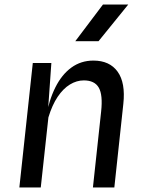

<svg xmlns="http://www.w3.org/2000/svg" viewBox="-20 -823 640 843"><path d="M65 0 124 -546.5H205.5L186.5 -277L181 -303Q194.5 -382 222.8 -438.8Q251 -495.5 293.2 -526.2Q335.5 -557 390 -557Q461.5 -557 496.5 -508.2Q531.5 -459.5 521.5 -367L482 0H388L424 -333Q432 -406 413.8 -438Q395.5 -470 348 -470Q316.5 -470 287 -452Q257.5 -434 233.2 -398Q209 -362 192.5 -307.5L159 0ZM310.5 -642 432 -803H543L412.5 -642Z"/></svg>

Font: Spline Sans Mono
Style: Italic
Weight: 400
Italic angle: -4°
Monospace: yes
Designer: Eben Sorkin, Mirko Velimirovic
Foundry: Sorkin Type
Version: Version 1.004